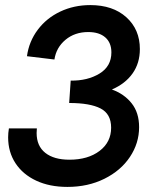

<svg xmlns="http://www.w3.org/2000/svg" viewBox="-20 -726 600 755"><path d="M12 -186Q12 -203 15 -221H125L124 -203Q124 -152 158 -125Q192 -98 253 -98Q326 -98 371.5 -132.5Q417 -167 417 -224Q417 -278 375.5 -299.5Q334 -321 252 -321L258 -409Q324 -408 371 -436.5Q418 -465 418 -520Q418 -558 394 -579Q370 -600 327 -600Q274 -600 237.5 -569.5Q201 -539 194 -492L86 -505Q94 -563 128.5 -609Q163 -655 217 -680.5Q271 -706 335 -706Q424 -706 477 -658Q530 -610 530 -533Q530 -478 501.5 -437.5Q473 -397 420 -374Q468 -357 497.5 -320Q527 -283 527 -226Q527 -163 491 -109Q455 -55 390.5 -23Q326 9 245 9Q175 9 122.5 -15.5Q70 -40 41 -84Q12 -128 12 -186Z"/></svg>

Font: Hanken Grotesk SemiBold
Style: Italic
Weight: 600
Italic angle: -8°
Designer: Alfredo Marco Pradil
Foundry: Hanken Design Co.
Version: Version 3.014